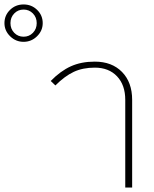

<svg xmlns="http://www.w3.org/2000/svg" viewBox="-213 -843 691 863"><path d="M-193 -739Q-193 -774 -168 -798.5Q-143 -823 -107 -823Q-71 -823 -46 -798.5Q-21 -774 -21 -739Q-21 -705 -46.5 -680Q-72 -655 -107 -655Q-142 -655 -167.5 -680Q-193 -705 -193 -739ZM-48 -739Q-48 -765 -65 -782.5Q-82 -800 -107 -800Q-132 -800 -149 -782.5Q-166 -765 -166 -739Q-166 -713 -149 -695.5Q-132 -678 -107 -678Q-82 -678 -65 -695.5Q-48 -713 -48 -739ZM350 -394Q350 -461 313 -500Q276 -539 213 -539Q159 -539 118.5 -520Q78 -501 36 -459L15 -479Q59 -524 105.5 -545Q152 -566 213 -566Q290 -566 335.5 -519.5Q381 -473 381 -394V0H350Z"/></svg>

Font: KoHo ExtraLight
Style: Regular
Weight: 275
Version: Version 1.000; ttfautohint (v1.6)